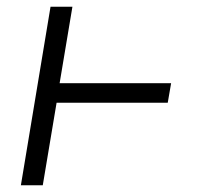

<svg xmlns="http://www.w3.org/2000/svg" viewBox="-20 -550 640 570"><path d="M42 0 130 -530H195L157 -303H488L478 -245H148L107 0Z"/></svg>

Font: Iosevka Curly Slab LtExObl
Style: Regular
Weight: 300
Width: 7
Italic angle: -9°
Monospace: yes
Designer: Belleve Invis
Foundry: Belleve Invis
Version: Version 11.1.0; ttfautohint (v1.8.3)